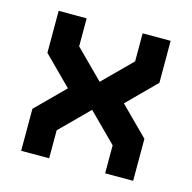

<svg xmlns="http://www.w3.org/2000/svg" viewBox="-79 -567 647 647"><g transform="rotate(15 244.0 -244.0)"><path d="M48.8 -488.3H146.5V-390.6L244.1 -293L341.8 -390.6V-488.3H439.5V-341.8L341.8 -244.1L439.5 -146.5V0H341.8V-97.7L244.1 -195.3L146.5 -97.7V0H48.8V-146.5L146.5 -244.1L48.8 -341.8Z"/></g></svg>

Font: BabelStone Runic Berhtwald
Style: Regular
Weight: 400
Designer: Andrew West
Foundry: BabelStone
Version: Version 7.004;November 9, 2023